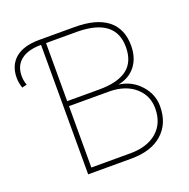

<svg xmlns="http://www.w3.org/2000/svg" viewBox="-127 -832 938 954"><g transform="rotate(-20 342.5 -355.5)"><path d="M179.7 0V-684.6Q110.8 -684.6 73.5 -655.5Q36.1 -626.5 36.1 -571.8Q36.1 -546.9 44.9 -523.4L19.5 -517.1Q9.8 -545.4 9.8 -571.8Q9.8 -637.7 53.2 -674.3Q96.7 -710.9 179.7 -710.9H366.7Q481.4 -710.9 540.3 -664.3Q599.1 -617.7 599.1 -528.8Q599.1 -464.4 566.4 -421.9Q533.7 -379.4 474.1 -367.7Q541.5 -358.9 586.4 -309.3Q631.3 -259.8 631.3 -195.8Q631.3 -105 572.5 -52.5Q513.7 0 408.7 0ZM206.1 -351.1V-26.4H411.6Q502 -26.4 553.5 -71Q605 -115.7 605 -194.8Q605 -262.2 555.2 -305.9Q505.4 -349.6 421.9 -351.1ZM206.1 -377.4H376.5Q473.6 -377.4 522.9 -414.8Q572.3 -452.1 572.3 -530.8Q572.3 -682.1 372.6 -684.6H206.1Z"/></g></svg>

Font: Roboto Thin
Style: Regular
Weight: 250
Designer: Google
Version: Version 2.134; 2016